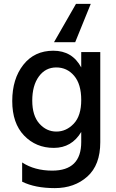

<svg xmlns="http://www.w3.org/2000/svg" viewBox="-20 -775 599 988"><path d="M367 -558H258L371 -755H447ZM269.5 -428Q214 -428 180 -381.5Q146 -335 146 -257.5Q146 -180 182.5 -139Q219 -98 270 -98Q321 -98 359.5 -138.5Q398 -179 398 -260.5Q398 -342 361.5 -385Q325 -428 269.5 -428ZM496 -43Q496 74 429.5 133.5Q363 193 262 193Q161 193 94 160V61Q158 103 249 103Q398 103 398 -44V-96Q349 -14 257 -14Q165 -14 104 -77.5Q43 -141 43 -255Q43 -369 100 -441.5Q157 -514 254.5 -514Q352 -514 398 -428V-507H496Z"/></svg>

Font: Hind Kochi Medium
Style: Regular
Weight: 500
Designer: Dhruvi Tolia
Foundry: Indian Type Foundry
Version: Version 0.702;PS 1.0;hotconv 1.0.81;makeotf.lib2.5.63406